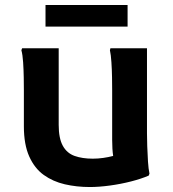

<svg xmlns="http://www.w3.org/2000/svg" viewBox="-20 -740 696 772"><path d="M341 12Q288 12 240.5 1Q193 -10 156 -36.5Q119 -63 97.5 -111Q76 -159 76 -232V-377Q76 -397 75.5 -428Q75 -459 73 -489.5Q71 -520 66 -538L69 -546H216V-238Q216 -184 232.5 -154Q249 -124 280 -113Q311 -102 353 -102Q374 -102 395 -105Q416 -108 435 -113Q433 -126 432 -142.5Q431 -159 431 -178V-377Q431 -397 430.5 -428Q430 -459 428 -489.5Q426 -520 422 -538L424 -546H571V-204Q571 -184 572 -152.5Q573 -121 575 -90.5Q577 -60 581 -42L578 -34Q548 -21 507 -10.5Q466 0 422 6Q378 12 341 12ZM163 -720H493V-633H163Z"/></svg>

Font: Kufam SemiBold
Style: Regular
Weight: 600
Designer: Wael Morcos, Artur Schmal
Foundry: Original Type
Version: Version 1.300; ttfautohint (v1.8.3)